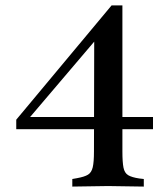

<svg xmlns="http://www.w3.org/2000/svg" viewBox="-20 -477 604 709"><path d="M247 212V184L264 181Q292 176 305 168Q318 160 322.5 140.5Q327 121 327 82L328 -359L360 -361L64 -13L68 -45H350V0H40V-35L392 -457H432V82Q432 122 436 142Q440 162 453.5 170Q467 178 494 182L511 184V212L379 210ZM417 0V-45H545V0Z"/></svg>

Font: Baskervville SemiBold
Style: Regular
Weight: 600
Version: Version 1.100